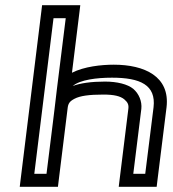

<svg xmlns="http://www.w3.org/2000/svg" viewBox="-20 -694 665 739"><path d="M418 -445C370 -445 304 -438 257 -414L286 -649L289 -674H264H167H142L139 -649L59 0L56 25H81H178H203L206 0L240 -275C242 -296 248 -304 267 -314C288 -325 322 -330 378 -330C419 -330 443 -324 458 -312C472 -300 476 -291 474 -275L440 0L437 25H462H558H583L586 0L621 -281C635 -400 536 -445 418 -445ZM190 -275 184 -226 159 -25H112L186 -624H233L199 -351L190 -275ZM411 -395C520 -395 581 -367 571 -281L539 -25H493L524 -275C527 -304 515 -333 493 -352C471 -370 431 -380 384 -380C332 -380 289 -374 260 -363C288 -387 352 -395 411 -395Z"/></svg>

Font: Gamestation Text Outline
Style: Italic
Weight: 400
Designer: Jonas Hecksher
Foundry: Jonas Hecksher, Playtypeª, e-types AS
Version: Version 1.003